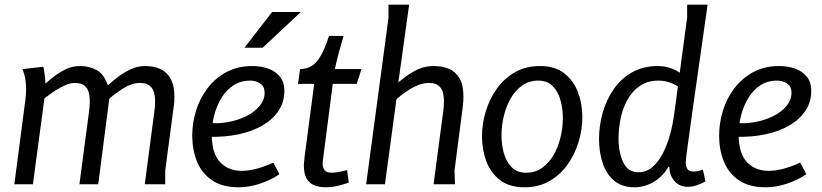

<svg xmlns="http://www.w3.org/2000/svg" viewBox="-20 -784 3498 817"><path d="M164 -500Q166 -494 168 -481.5Q170 -469 171.5 -454.5Q173 -440 173 -428Q193 -446 216 -463Q239 -480 265 -491.5Q291 -503 320 -503Q361 -503 392 -485.5Q423 -468 439 -421Q460 -440 484.5 -458.5Q509 -477 537.5 -490Q566 -503 597 -503Q620 -503 642 -497.5Q664 -492 682 -478Q700 -464 711 -438.5Q722 -413 722 -373Q722 -363 721.5 -352Q721 -341 719 -329L683 -58V0H596L636 -303Q638 -315 639 -327.5Q640 -340 640 -353Q640 -374 635 -391.5Q630 -409 616 -420Q602 -431 575 -431Q541 -431 506 -409Q471 -387 445 -364L398 0H318L358 -303Q360 -315 361 -328.5Q362 -342 362 -355Q362 -375 357 -392.5Q352 -410 338 -420.5Q324 -431 298 -431Q279 -431 258.5 -422Q238 -413 219 -401Q200 -389 186.5 -378.5Q173 -368 169 -365L120 0H41L88 -359Q91 -382 91 -402Q91 -443 83.5 -466.5Q76 -490 76 -490Z M1054 -503Q1089 -503 1120 -492.5Q1151 -482 1170.5 -458.5Q1190 -435 1190 -397Q1190 -350 1165.5 -313Q1141 -276 1097.5 -250.5Q1054 -225 995.5 -212.5Q937 -200 869 -202V-261Q909 -257 950.5 -264.5Q992 -272 1027.5 -289.5Q1063 -307 1084.5 -333Q1106 -359 1106 -390Q1106 -416 1087.5 -428.5Q1069 -441 1044 -441Q1004 -441 973.5 -421Q943 -401 922.5 -367.5Q902 -334 891.5 -293.5Q881 -253 881 -213Q881 -132 916 -94.5Q951 -57 1009 -57Q1038 -57 1072 -66Q1106 -75 1143 -92L1169 -43Q1151 -30 1130 -20Q1109 -10 1086.5 -2.5Q1064 5 1041 9Q1018 13 996 13Q926 13 882 -17Q838 -47 818 -97Q798 -147 798 -207Q798 -260 814 -312.5Q830 -365 862.5 -408Q895 -451 943 -477Q991 -503 1054 -503ZM1138 -733H1260L1098 -581H1020Z M1442 -631Q1431 -593 1422 -561Q1413 -529 1405 -490H1518L1498 -427H1396L1355 -110Q1355 -110 1354 -102Q1353 -94 1353 -89Q1353 -70 1361.5 -59.5Q1370 -49 1392 -49Q1403 -49 1419.5 -52Q1436 -55 1457 -60L1464 -7Q1464 -7 1449 -2Q1434 3 1412 8Q1390 13 1368 13Q1344 13 1322.5 6.5Q1301 0 1287 -20.5Q1273 -41 1273 -81Q1273 -87 1274 -95Q1275 -103 1275.5 -109.5Q1276 -116 1276 -116L1317 -427H1248L1257 -490Q1284 -490 1305 -502.5Q1326 -515 1344 -545.5Q1362 -576 1380 -631Z M1721 -764 1675 -433Q1704 -459 1742.5 -481Q1781 -503 1826 -503Q1862 -503 1890.5 -491Q1919 -479 1935.5 -450.5Q1952 -422 1952 -373Q1952 -352 1949 -328L1914 -58L1916 0H1825L1865 -302Q1867 -314 1868 -327.5Q1869 -341 1869 -354Q1869 -375 1864 -392.5Q1859 -410 1845 -420.5Q1831 -431 1805 -431Q1783 -431 1761 -422.5Q1739 -414 1719.5 -401.5Q1700 -389 1686.5 -378Q1673 -367 1667 -362L1618 0H1538L1633 -707V-764Z M2211 13Q2148 13 2108 -17.5Q2068 -48 2049.5 -97.5Q2031 -147 2031 -204Q2031 -257 2047 -310Q2063 -363 2094 -406.5Q2125 -450 2171 -476.5Q2217 -503 2278 -503Q2341 -503 2380.5 -472.5Q2420 -442 2439 -392.5Q2458 -343 2458 -286Q2458 -233 2442 -180Q2426 -127 2395 -83.5Q2364 -40 2318 -13.5Q2272 13 2211 13ZM2218 -49Q2257 -49 2286.5 -69.5Q2316 -90 2335.5 -124Q2355 -158 2365 -199Q2375 -240 2375 -281Q2375 -323 2364.5 -359.5Q2354 -396 2331 -418.5Q2308 -441 2271 -441Q2232 -441 2202.5 -420.5Q2173 -400 2153.5 -366Q2134 -332 2124 -291Q2114 -250 2114 -209Q2114 -167 2124.5 -130.5Q2135 -94 2158 -71.5Q2181 -49 2218 -49Z M2904 -710V-764H2991Q2972 -629 2955 -511.5Q2938 -394 2925.5 -304Q2913 -214 2905.5 -159Q2898 -104 2898 -94Q2898 -76 2905 -65Q2912 -54 2931 -54Q2941 -54 2951.5 -56.5Q2962 -59 2971 -62L2982 -12Q2966 -3 2946 4Q2926 11 2907 11Q2871 11 2850 -13.5Q2829 -38 2828 -74H2824Q2801 -33 2761.5 -10Q2722 13 2681 13Q2627 13 2593.5 -15Q2560 -43 2544.5 -90Q2529 -137 2529 -193Q2529 -249 2544.5 -304Q2560 -359 2591 -404Q2622 -449 2669 -476Q2716 -503 2780 -503Q2811 -503 2842.5 -491Q2874 -479 2901 -448V-389Q2870 -416 2841.5 -428.5Q2813 -441 2782 -441Q2736 -441 2703.5 -419Q2671 -397 2650.5 -360.5Q2630 -324 2621 -280.5Q2612 -237 2612 -194Q2612 -136 2632 -93.5Q2652 -51 2697 -51Q2730 -51 2755.5 -72.5Q2781 -94 2800 -130.5Q2819 -167 2831.5 -212.5Q2844 -258 2850 -307Z M3296 -503Q3331 -503 3362 -492.5Q3393 -482 3412.5 -458.5Q3432 -435 3432 -397Q3432 -350 3407.5 -313Q3383 -276 3339.5 -250.5Q3296 -225 3237.5 -212.5Q3179 -200 3111 -202V-261Q3151 -257 3192.5 -264.5Q3234 -272 3269.5 -289.5Q3305 -307 3326.5 -333Q3348 -359 3348 -390Q3348 -416 3329.5 -428.5Q3311 -441 3286 -441Q3246 -441 3215.5 -421Q3185 -401 3164.5 -367.5Q3144 -334 3133.5 -293.5Q3123 -253 3123 -213Q3123 -132 3158 -94.5Q3193 -57 3251 -57Q3280 -57 3314 -66Q3348 -75 3385 -92L3411 -43Q3393 -30 3372 -20Q3351 -10 3328.5 -2.5Q3306 5 3283 9Q3260 13 3238 13Q3168 13 3124 -17Q3080 -47 3060 -97Q3040 -147 3040 -207Q3040 -260 3056 -312.5Q3072 -365 3104.5 -408Q3137 -451 3185 -477Q3233 -503 3296 -503Z"/></svg>

Font: Rosario
Style: Italic
Weight: 400
Italic angle: -8.05°
Designer: Hector Gatti
Foundry: Omnibus Type
Version: Version 1.201